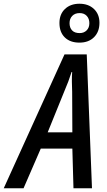

<svg xmlns="http://www.w3.org/2000/svg" viewBox="-82 -1007 573 1027"><path d="M-62 0 263 -716H382L410 0H311L305 -212H136L44 0ZM173 -299H305L304 -515Q303 -543 302.5 -570.5Q302 -598 304 -622H301Q286 -574 261 -516ZM343 -779Q293 -779 264.5 -807Q236 -835 236 -884Q236 -931 265.5 -959Q295 -987 343 -987Q391 -987 420.5 -959Q450 -931 450 -885Q450 -837 421 -808Q392 -779 343 -779ZM344 -830Q367 -830 381.5 -844.5Q396 -859 396 -883Q396 -907 382 -922Q368 -937 344 -937Q319 -937 304.5 -922Q290 -907 290 -883Q290 -859 303.5 -844.5Q317 -830 344 -830Z"/></svg>

Font: Noto Sans Condensed Medium
Style: Italic
Weight: 500
Width: 3
Italic angle: -12°
Designer: Monotype Design Team
Foundry: Monotype Imaging Inc.
Version: Version 2.013; ttfautohint (v1.8.4.7-5d5b)